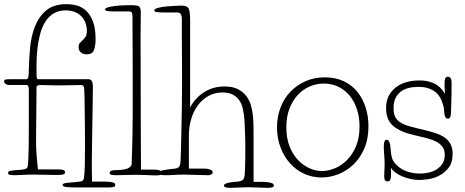

<svg xmlns="http://www.w3.org/2000/svg" viewBox="-21 -845 2243 926"><path d="M427 -428Q427 -393 426 -346.5Q425 -300 424.5 -252Q424 -204 423 -158Q422 -112 422 -77Q422 -66 422 -52Q422 -38 422 -23Q422 -8 422.5 6.5Q423 21 423 31H487Q510 31 522.5 34.5Q535 38 535 47Q535 55 525 57Q515 59 505 59H350Q326 59 303.5 57.5Q281 56 281 47Q281 39 301.5 37Q322 35 345 33Q370 31 376 27.5Q382 24 384 12Q387 -8 388 -48Q389 -88 389 -145Q389 -185 388.5 -230Q388 -275 387.5 -314Q387 -353 386.5 -381.5Q386 -410 385 -418Q384 -426 381 -430.5Q378 -435 367 -435Q364 -435 349.5 -434.5Q335 -434 317.5 -434Q300 -434 283.5 -433.5Q267 -433 259 -433Q251 -433 238 -433.5Q225 -434 212.5 -434Q200 -434 189 -434.5Q178 -435 173 -435Q155 -435 155 -424Q155 -420 155 -401Q155 -382 154.5 -354.5Q154 -327 154 -295Q154 -263 153.5 -234.5Q153 -206 153 -184Q153 -162 153 -155Q153 -133 154.5 -111.5Q156 -90 157.5 -72Q159 -54 160.5 -42.5Q162 -31 162 -28H264Q293 -28 293 -14Q293 -7 285 -4Q277 -1 251 -1Q242 -1 228 -1.5Q214 -2 198.5 -2Q183 -2 167.5 -2.5Q152 -3 141 -3Q114 -3 88.5 -1.5Q63 0 52 0Q38 0 28 -1.5Q18 -3 18 -11Q18 -19 28.5 -21Q39 -23 50 -24Q71 -25 83.5 -26.5Q96 -28 102 -30.5Q108 -33 110 -36Q112 -39 113 -45Q115 -57 116 -85Q117 -113 117.5 -149Q118 -185 118 -224.5Q118 -264 118 -300V-409Q118 -423 115.5 -429Q113 -435 105 -435H28Q11 -435 5 -440.5Q-1 -446 -1 -452Q-1 -460 6 -461.5Q13 -463 31 -463H105Q114 -463 116 -475Q118 -487 118 -509Q119 -558 124 -613.5Q129 -669 147 -716Q165 -763 201 -794Q237 -825 300 -825Q324 -825 349 -818.5Q374 -812 394.5 -793Q415 -774 427.5 -741Q440 -708 440 -656Q440 -624 432 -603.5Q424 -583 398 -583Q381 -583 369.5 -592Q358 -601 358 -618Q358 -631 364 -637.5Q370 -644 377.5 -651Q385 -658 391.5 -667.5Q398 -677 398 -697Q398 -715 392 -732.5Q386 -750 373.5 -764Q361 -778 341.5 -786.5Q322 -795 296 -795Q261 -795 236.5 -779.5Q212 -764 196.5 -738.5Q181 -713 172.5 -680.5Q164 -648 160 -615Q156 -582 155.5 -551.5Q155 -521 155 -498Q155 -475 156.5 -469Q158 -463 163 -463H405Q417 -463 422 -453.5Q427 -444 427 -428Z M658 -785Q658 -760 657.5 -732.5Q657 -705 657 -681.5Q657 -658 657 -642.5Q657 -627 657 -626Q657 -388 658 -242.5Q659 -97 659 -27H720Q745 -27 752.5 -21.5Q760 -16 760 -10Q760 -5 754 -2Q748 1 732 1Q725 1 713 0.5Q701 0 687.5 -0.5Q674 -1 659.5 -1.5Q645 -2 632 -2Q622 -2 609.5 -1.5Q597 -1 584.5 -1Q572 -1 560.5 -0.5Q549 0 541 0Q521 0 514.5 -2.5Q508 -5 508 -11Q508 -23 529 -24L552 -25Q612 -28 614 -55Q615 -85 616 -119Q617 -153 618 -196Q619 -239 619 -292Q619 -345 619 -413Q619 -480 619 -531.5Q619 -583 618.5 -624Q618 -665 618 -698Q618 -731 618 -762Q618 -778 615 -784Q612 -790 599 -790H522Q505 -790 495.5 -792Q486 -794 486 -799Q486 -806 501 -810Q516 -814 537 -816.5Q558 -819 580 -819.5Q602 -820 616 -820Q636 -820 647 -815.5Q658 -811 658 -785Z M1198 -293Q1201 -267 1201.5 -241Q1202 -215 1202 -176V32H1246Q1266 32 1283 36Q1300 40 1300 50Q1300 61 1271 61Q1255 61 1226.5 59.5Q1198 58 1177 58Q1155 58 1129.5 59.5Q1104 61 1090 61Q1059 61 1059 50Q1059 45 1065 42Q1071 39 1081 36.5Q1091 34 1102 33Q1113 32 1124 31Q1144 29 1150.5 22.5Q1157 16 1159 0Q1160 -11 1160.5 -26.5Q1161 -42 1161.5 -59Q1162 -76 1162 -92Q1162 -108 1162 -120Q1162 -132 1162 -152.5Q1162 -173 1161 -197Q1160 -221 1159 -245.5Q1158 -270 1156 -288Q1154 -302 1150 -321Q1146 -340 1135.5 -357.5Q1125 -375 1105 -387Q1085 -399 1052 -399Q1014 -399 984 -382Q954 -365 933 -336.5Q912 -308 901 -270.5Q890 -233 890 -193V-32H963Q979 -32 992 -27.5Q1005 -23 1005 -14Q1005 -8 999 -4Q993 0 985 0Q956 0 924 -1.5Q892 -3 869 -3Q846 -3 823.5 -1.5Q801 0 778 0Q764 0 754 -1.5Q744 -3 744 -10Q744 -20 765 -24Q786 -28 824 -32Q838 -34 843.5 -41.5Q849 -49 850 -72Q851 -94 852 -133Q853 -172 854 -221Q855 -270 856 -325.5Q857 -381 857 -436Q857 -460 857 -496.5Q857 -533 856.5 -575.5Q856 -618 856 -663.5Q856 -709 856 -753Q856 -785 834 -785H764Q750 -785 736.5 -786.5Q723 -788 723 -795Q723 -802 741 -807Q759 -812 782.5 -814Q806 -816 827 -817Q848 -818 854 -818Q883 -818 889.5 -802Q896 -786 896 -745V-327Q922 -375 965 -401.5Q1008 -428 1062 -428Q1103 -428 1128.5 -414Q1154 -400 1169 -379Q1184 -358 1190 -334.5Q1196 -311 1198 -293Z M1756 -236Q1756 -174 1735.5 -127.5Q1715 -81 1682.5 -50.5Q1650 -20 1610 -4.5Q1570 11 1530 11Q1486 11 1447 -6.5Q1408 -24 1379 -56Q1350 -88 1332.5 -132.5Q1315 -177 1315 -230Q1315 -282 1332 -326.5Q1349 -371 1380 -403Q1411 -435 1453 -453.5Q1495 -472 1546 -472Q1598 -472 1637.5 -453Q1677 -434 1703 -401.5Q1729 -369 1742.5 -326.5Q1756 -284 1756 -236ZM1541 -442Q1505 -442 1472.5 -428Q1440 -414 1415 -387Q1390 -360 1375 -321Q1360 -282 1360 -231Q1360 -178 1376 -138Q1392 -98 1417.5 -72Q1443 -46 1473 -33Q1503 -20 1532 -20Q1560 -20 1592 -32.5Q1624 -45 1651 -71.5Q1678 -98 1695.5 -138.5Q1713 -179 1713 -235Q1713 -280 1700.5 -318Q1688 -356 1665.5 -383.5Q1643 -411 1611 -426.5Q1579 -442 1541 -442Z M1864 -37Q1865 -29 1865 -20Q1865 -11 1865 -5Q1865 10 1862 20Q1859 30 1848 30Q1841 30 1836.5 25Q1832 20 1832 6Q1832 -2 1833 -21Q1834 -40 1834 -54Q1834 -73 1832 -97Q1830 -121 1830 -139Q1830 -171 1844 -171Q1859 -171 1862 -136Q1864 -101 1870 -82Q1876 -63 1895 -46Q1918 -25 1946.5 -16.5Q1975 -8 2006 -8Q2025 -8 2046 -12.5Q2067 -17 2084 -27.5Q2101 -38 2112.5 -55Q2124 -72 2124 -98Q2124 -121 2114 -135.5Q2104 -150 2085 -160.5Q2066 -171 2038 -178.5Q2010 -186 1974 -194Q1911 -208 1876 -237Q1841 -266 1841 -323Q1841 -359 1854.5 -384Q1868 -409 1890.5 -425.5Q1913 -442 1941.5 -449.5Q1970 -457 2000 -457Q2029 -457 2050 -451Q2071 -445 2086 -435Q2101 -425 2110 -413.5Q2119 -402 2125 -392Q2124 -405 2123.5 -419Q2123 -433 2123 -441Q2123 -461 2127 -468Q2131 -475 2139 -475Q2148 -475 2152.5 -467.5Q2157 -460 2157 -449Q2157 -389 2155.5 -349.5Q2154 -310 2154 -299Q2154 -290 2151 -281.5Q2148 -273 2139 -273Q2130 -273 2126.5 -281.5Q2123 -290 2122 -298Q2121 -306 2120.5 -316.5Q2120 -327 2115 -342Q2110 -360 2101 -375.5Q2092 -391 2078 -402Q2064 -413 2044 -419.5Q2024 -426 1996 -426Q1971 -426 1949 -420.5Q1927 -415 1911 -402.5Q1895 -390 1886 -370.5Q1877 -351 1877 -323Q1877 -297 1885.5 -280.5Q1894 -264 1911.5 -253.5Q1929 -243 1955.5 -235.5Q1982 -228 2018 -220Q2051 -212 2077.5 -203.5Q2104 -195 2122.5 -182.5Q2141 -170 2151.5 -150.5Q2162 -131 2162 -103Q2162 -60 2142 -35Q2122 -10 2095.5 3Q2069 16 2042 19.5Q2015 23 2002 23Q1982 23 1960.5 18.5Q1939 14 1920 6Q1901 -2 1886 -13Q1871 -24 1864 -37Z"/></svg>

Font: Life Savers
Style: Regular
Weight: 400
Version: Version 2.001; ttfautohint (v0.93) -l 8 -r 50 -G 200 -x 14 -